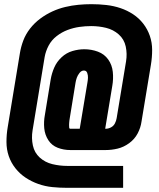

<svg xmlns="http://www.w3.org/2000/svg" viewBox="-20 -800 760 920"><path d="M302 100H570V-5H303Q266 -5 231 -13.5Q196 -22 170.5 -45Q145 -68 137.5 -103Q130 -138 136 -175L194 -527Q199 -555 213 -581.5Q227 -608 251.5 -627Q276 -646 304 -656.5Q332 -667 360.5 -671Q389 -675 417 -675Q454 -675 488.5 -666.5Q523 -658 549 -635Q575 -612 582.5 -577Q590 -542 584 -506L539 -234Q537 -221 530.5 -208.5Q524 -196 511.5 -189.5Q499 -183 486 -183H484L518 -388Q524 -422 520.5 -455.5Q517 -489 498.5 -515Q480 -541 449 -552.5Q418 -564 384 -564Q356 -564 327 -555.5Q298 -547 275 -525.5Q252 -504 240 -476.5Q228 -449 223 -420L195 -249Q189 -217 192 -185.5Q195 -154 211.5 -128.5Q228 -103 256.5 -92Q285 -81 317 -81H486Q515 -81 544 -88Q573 -95 599 -114Q625 -133 639.5 -160.5Q654 -188 658 -217L703 -489Q709 -525 709 -560.5Q709 -596 698 -628Q687 -660 666.5 -686.5Q646 -713 618 -731.5Q590 -750 557.5 -761Q525 -772 489.5 -776Q454 -780 418 -780Q387 -780 355.5 -777Q324 -774 292.5 -766.5Q261 -759 230.5 -745Q200 -731 172.5 -710.5Q145 -690 124 -663Q103 -636 91.5 -605.5Q80 -575 75 -543L17 -191Q11 -156 11 -120Q11 -84 22 -52Q33 -20 54 6.5Q75 33 103 51.5Q131 70 163.5 81.5Q196 93 231 96.5Q266 100 302 100ZM317 -183Q312 -183 311.5 -189.5Q311 -196 311 -201Q311 -206 311.5 -211.5Q312 -217 312.5 -222Q313 -227 314 -232L342 -404Q344 -416 348 -427.5Q352 -439 361 -450.5Q370 -462 382 -462Q394 -462 398 -450.5Q402 -439 401.5 -427.5Q401 -416 399 -405L362 -183Z"/></svg>

Font: Iosevka Sparkle
Style: Bold Italic
Weight: 700
Italic angle: -9°
Designer: Belleve Invis
Foundry: Belleve Invis
Version: Version 4.5.0; ttfautohint (v1.8.3)